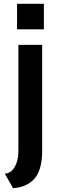

<svg xmlns="http://www.w3.org/2000/svg" viewBox="-20 -732 316 1002"><path d="M69 -579V-712H209V-579ZM48 250 5 174Q36.5 173 56.2 140.2Q76 107.5 76 58V-498H200V63Q198 159.5 158 202.5Q118 245.5 48 250Z"/></svg>

Font: Alatsi
Style: Regular
Weight: 400
Designer: Spyros Zevelakis, Eben Sorkin
Foundry: www.sorkintype.com
Version: Version 1.008; ttfautohint (v1.8.4.7-5d5b)